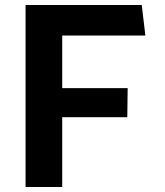

<svg xmlns="http://www.w3.org/2000/svg" viewBox="-20 -750 660 770"><path d="M229.5 0V-280H490.5L492 -396.5H229.5V-607.5H563L548.5 -730H82.5V0Z"/></svg>

Font: Monaspace Argon
Style: Bold
Weight: 700
Designer: Riley Cran & the Lettermatic Team
Foundry: Lettermatic
Version: Version 1.000 (Monaspace Argon)